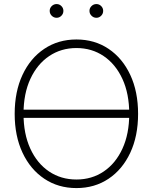

<svg xmlns="http://www.w3.org/2000/svg" viewBox="-20 -935 767 964"><path d="M635.7 -384.3V-343.3H86.9V-384.3ZM363.8 9.3Q272.5 9.3 202.4 -37.6Q132.3 -84.5 93 -168.5Q53.7 -252.4 53.7 -363.3Q53.7 -475.1 93 -559.1Q132.3 -643.1 202.4 -689.9Q272.5 -736.8 363.8 -736.8Q455.1 -736.8 524.9 -689.9Q594.7 -643.1 634 -559.1Q673.3 -475.1 673.3 -363.3Q673.3 -252 634 -168Q594.7 -84 524.9 -37.4Q455.1 9.3 363.8 9.3ZM363.8 -33.7Q440.9 -33.7 500.7 -74Q560.5 -114.3 594.7 -188.5Q628.9 -262.7 628.9 -363.3Q628.9 -464.4 594.7 -538.6Q560.5 -612.8 500.7 -653.3Q440.9 -693.8 363.8 -693.8Q287.1 -693.8 227.1 -653.6Q167 -613.3 132.6 -539.1Q98.1 -464.8 98.1 -363.3Q98.1 -263.2 132.1 -189Q166 -114.7 226.1 -74.2Q286.1 -33.7 363.8 -33.7ZM463.9 -845.7Q449.7 -845.7 439.5 -856Q429.2 -866.2 429.2 -880.4Q429.2 -894.5 439.5 -904.5Q449.7 -914.6 463.9 -914.6Q478 -914.6 488 -904.5Q498 -894.5 498 -880.4Q498 -866.2 488 -856Q478 -845.7 463.9 -845.7ZM264.2 -845.7Q250 -845.7 239.7 -856Q229.5 -866.2 229.5 -880.4Q229.5 -894.5 239.7 -904.5Q250 -914.6 264.2 -914.6Q278.3 -914.6 288.3 -904.5Q298.3 -894.5 298.3 -880.4Q298.3 -866.2 288.3 -856Q278.3 -845.7 264.2 -845.7Z"/></svg>

Font: Inter 24pt ExtraLight
Style: Regular
Weight: 250
Designer: Rasmus Andersson
Foundry: rsms
Version: Version 4.001;git-66647c0bb